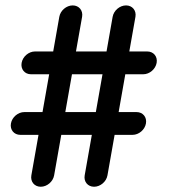

<svg xmlns="http://www.w3.org/2000/svg" viewBox="-20 -683 637 720"><path d="M183 -25.5 209.8 -177.3H324.4L297.6 -25.5C293.4 -1.8 309.1 17.3 332.8 17.3C356.4 17.3 378.9 -1.8 383 -25.5L409.8 -177.3H477.1C500.7 -177.3 523.2 -196.4 527.3 -220C531.5 -243.6 515.8 -262.7 492.1 -262.7H424.9L449.9 -404.5H517.2C540.8 -404.5 563.2 -423.6 567.4 -447.3C571.6 -470.9 555.9 -490 532.2 -490H464.9L487.9 -620C492 -643.6 476.3 -662.7 452.7 -662.7C429 -662.7 406.6 -643.6 402.4 -620L379.5 -490H264.9L287.9 -620C292 -643.6 276.3 -662.7 252.7 -662.7C229 -662.7 206.6 -643.6 202.4 -620L179.5 -490H111.3C87.7 -490 65.2 -470.9 61.1 -447.3C56.9 -423.6 72.6 -404.5 96.2 -404.5H164.4L139.4 -262.7H71.2C47.6 -262.7 25.1 -243.6 21 -220C16.8 -196.4 32.5 -177.3 56.2 -177.3H124.4L97.6 -25.5C93.4 -1.8 109.1 17.3 132.8 17.3C156.4 17.3 178.9 -1.8 183 -25.5ZM249.9 -404.5H364.4L339.4 -262.7H224.9Z"/></svg>

Font: TudorRose
Style: Oblique
Weight: 500
Italic angle: 10°
Version: Version 001.000